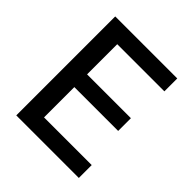

<svg xmlns="http://www.w3.org/2000/svg" viewBox="-197 -863 998 998"><g transform="rotate(45 301.5 -364.0)"><path d="M80.1 0Q80.1 -181.6 80.1 -727.5Q194.3 -727.5 536.1 -727.5Q536.1 -704.1 536.1 -632.8Q449.2 -632.8 189.5 -632.8Q189.5 -577.1 189.5 -411.1Q270.5 -411.1 511.7 -411.1Q511.7 -387.7 511.7 -317.4Q431.6 -317.4 189.5 -317.4Q189.5 -261.7 189.5 -94.7Q277.3 -94.7 540 -94.7Q540 -71.3 540 0Q424.8 0 80.1 0Z"/></g></svg>

Font: DeepSea
Style: Medium
Weight: 500
Designer: Stem
Version: Version 3.019;git-0a5106e0b